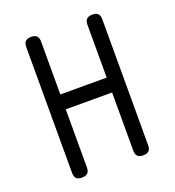

<svg xmlns="http://www.w3.org/2000/svg" viewBox="-135 -843 871 958"><g transform="rotate(-20 300.0 -363.5)"><path d="M423 -338H177V-30Q177 -9 167 0.5Q157 10 137 10Q117 10 107.5 0.5Q98 -9 98 -30V-698Q98 -718 107.5 -727.5Q117 -737 137 -737Q158 -737 167.5 -727.5Q177 -718 177 -698V-417H423V-698Q423 -718 433 -727.5Q443 -737 463 -737Q483 -737 492.5 -727.5Q502 -718 502 -698V-30Q502 -9 492.5 0.5Q483 10 463 10Q442 10 432.5 0.5Q423 -9 423 -30Z"/></g></svg>

Font: Maple Mono Normal NL Light
Style: Regular
Weight: 300
Monospace: yes
Designer: subframe7536
Version: Version 7.000